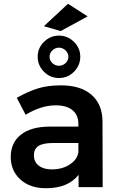

<svg xmlns="http://www.w3.org/2000/svg" viewBox="-20 -993 630 1019"><path d="M445 -906 302 -828 213 -854 341 -973ZM373 -612.5Q340 -579 293 -579Q246 -579 213 -612.5Q180 -646 180 -692Q180 -738 213.5 -771Q247 -804 293 -804Q339 -804 372.5 -771Q406 -738 406 -692Q406 -646 373 -612.5ZM243 -692Q243 -672 258 -658Q273 -644 293 -644Q313 -644 328 -658Q343 -672 343 -692Q343 -711 328 -725.5Q313 -740 293 -740Q273 -740 258 -725.5Q243 -711 243 -692ZM525 0H397V-65Q341 6 224 6Q139 6 88 -40.5Q37 -87 37 -160Q37 -235 90 -277.5Q143 -320 240 -321H396V-335Q396 -382 365 -408Q334 -434 275 -434Q199 -434 116 -384L69 -474Q132 -509 183.5 -524.5Q235 -540 304 -540Q408 -540 465.5 -490Q523 -440 524 -350ZM255 -94Q311 -94 351 -120.5Q391 -147 396 -186V-234H261Q209 -234 184.5 -218.5Q160 -203 160 -168Q160 -134 185.5 -114Q211 -94 255 -94Z"/></svg>

Font: Montserrat arm Medium
Style: Regular
Weight: 500
Designer: Julieta Ulanovsky
Foundry: Julieta Ulanovsky
Version: Version 6.000;PS 006.000;hotconv 1.0.88;makeotf.lib2.5.64775